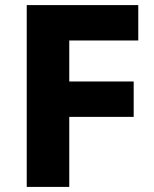

<svg xmlns="http://www.w3.org/2000/svg" viewBox="-20 -734 605 754"><path d="M85 0H252V-275H505V-414H252V-575H523V-714H85Z"/></svg>

Font: Kathrein 85 Heavy
Style: Regular
Weight: 900
Designer: Lazydogs Typefoundry, based on Open Sans by Ascender Corporation
Foundry: Lazydogs Typefoundry
Version: Version 1.003;PS 001.003;hotconv 1.0.88;makeotf.lib2.5.64775